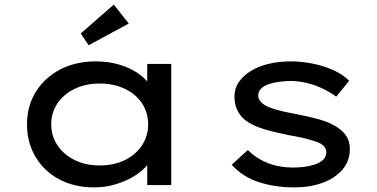

<svg xmlns="http://www.w3.org/2000/svg" viewBox="-20 -802 1634 832"><path d="M388 10Q301 10 235.5 -25.5Q170 -61 133.5 -123Q97 -185 97 -263Q97 -343 135.5 -404.5Q174 -466 241 -501Q308 -536 395 -536Q448 -536 493.5 -523Q539 -510 572.5 -488Q606 -466 625.5 -440Q645 -414 646 -388L618 -389V-525H722V0H618V-139L639 -136Q638 -111 617 -85.5Q596 -60 561 -38.5Q526 -17 481.5 -3.5Q437 10 388 10ZM412 -85Q474 -85 521.5 -108.5Q569 -132 595.5 -172.5Q622 -213 622 -263Q622 -314 595.5 -354Q569 -394 521.5 -417Q474 -440 412 -440Q351 -440 303.5 -417Q256 -394 229 -354Q202 -314 202 -263Q202 -213 229 -172.5Q256 -132 303.5 -108.5Q351 -85 412 -85ZM364 -606 330 -657 473 -782 538 -700Z M1256 10Q1171 10 1101 -13Q1031 -36 984 -88L1054 -152Q1091 -115 1140.5 -95.5Q1190 -76 1250 -76Q1274 -76 1298.5 -79Q1323 -82 1345 -89.5Q1367 -97 1380.5 -110Q1394 -123 1394 -142Q1394 -174 1347 -189Q1324 -197 1294 -204Q1264 -211 1228 -217Q1168 -229 1120.5 -243.5Q1073 -258 1042 -282Q1020 -300 1008 -325Q996 -350 996 -384Q996 -419 1015 -446.5Q1034 -474 1067 -494.5Q1100 -515 1144.5 -525.5Q1189 -536 1241 -536Q1284 -536 1331.5 -527Q1379 -518 1421.5 -499.5Q1464 -481 1493 -452L1437 -383Q1412 -402 1378.5 -418Q1345 -434 1309.5 -442.5Q1274 -451 1242 -451Q1218 -451 1193 -448Q1168 -445 1146.5 -438Q1125 -431 1112 -418.5Q1099 -406 1099 -388Q1099 -376 1106 -366Q1113 -356 1125 -348Q1146 -335 1181.5 -325.5Q1217 -316 1261 -308Q1315 -298 1362 -285Q1409 -272 1442 -250Q1468 -233 1482 -210.5Q1496 -188 1496 -157Q1496 -104 1463.5 -66.5Q1431 -29 1377 -9.5Q1323 10 1256 10Z"/></svg>

Font: Lexend Peta
Style: Regular
Weight: 400
Designer: Bonnie Shaver-Troup, Thomas Jockin
Foundry: Lexend
Version: Version 1.007